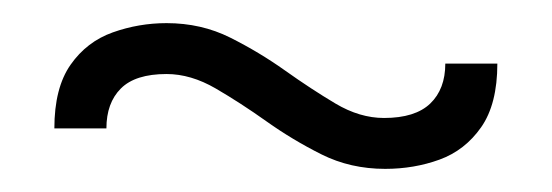

<svg xmlns="http://www.w3.org/2000/svg" viewBox="-20 -433 477 166"><path d="M27 -322Q27 -357 41 -377Q55 -397 77.5 -405Q100 -413 124 -413Q154 -413 179 -400.5Q204 -388 226.5 -372Q249 -356 270 -343.5Q291 -331 312 -331Q339 -331 352 -343.5Q365 -356 365 -378H410Q410 -343 396 -323Q382 -303 360 -295Q338 -287 313 -287Q283 -287 258 -299.5Q233 -312 210.5 -328Q188 -344 166.5 -356.5Q145 -369 124 -369Q97 -369 84.5 -356.5Q72 -344 72 -322Z"/></svg>

Font: Phudu Light Black
Style: Regular
Weight: 900
Version: Version 1.005;gftools[0.9.23]